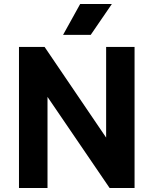

<svg xmlns="http://www.w3.org/2000/svg" viewBox="-20 -933 762 953"><path d="M293 -759.8 377.9 -913.1H535.2L430.2 -759.8ZM74.2 0V-700.2H201.2L506.8 -250V-700.2H647.9V0H523.9L215.8 -452.1V0Z"/></svg>

Font: SUSE
Style: Bold
Weight: 700
Designer: Rene Bieder
Foundry: SUSE
Version: Version 1.000